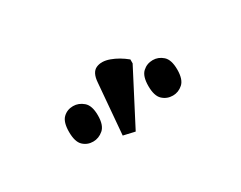

<svg xmlns="http://www.w3.org/2000/svg" viewBox="-41 -960 636 507"><g transform="rotate(-30 277.0 -706.5)"><path d="M265 -605 230 -613 243 -767Q245 -797 262 -804.5Q279 -812 302.5 -803.5Q326 -795 348 -777V-765ZM155 -638Q137 -638 124.5 -650Q112 -662 112 -692Q112 -722 124.5 -734Q137 -746 155 -746Q172 -746 186 -734Q200 -722 200 -692Q200 -662 186 -650Q172 -638 155 -638ZM398 -638Q380 -638 367 -650Q354 -662 354 -692Q354 -722 367 -734Q380 -746 398 -746Q415 -746 428.5 -734Q442 -722 442 -692Q442 -662 428.5 -650Q415 -638 398 -638Z"/></g></svg>

Font: Noto Serif ExtraCondensed Medium
Style: Regular
Weight: 500
Width: 2
Designer: Monotype Design Team
Foundry: Monotype Imaging Inc.
Version: Version 2.015